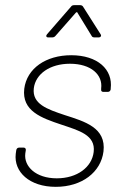

<svg xmlns="http://www.w3.org/2000/svg" viewBox="-20 -720 472 744"><path d="M167 -575H182C187 -575 192 -577 195 -581L274 -671C277 -674 280 -673 280 -671L335 -581C337 -576 342 -575 347 -575H363C370 -575 374 -581 370 -587L302 -694C300 -698 295 -700 291 -700H268C263 -700 258 -699 255 -694L162 -587C157 -581 159 -575 167 -575ZM196 4C298 4 371 -53 381 -133C392 -225 309 -249 231 -274C162 -297 104 -317 111 -378C118 -434 174 -473 251 -473C333 -473 379 -430 372 -377V-374C371 -368 374 -364 380 -364H398C404 -364 408 -368 409 -374V-377C418 -451 358 -506 256 -506C158 -506 84 -455 74 -376C64 -290 140 -263 218 -237C286 -214 351 -197 343 -131C336 -72 279 -29 200 -29C119 -29 72 -75 78 -125L80 -138C81 -144 77 -148 72 -148H54C48 -148 44 -144 43 -138L41 -124C33 -54 94 4 196 4Z"/></svg>

Font: Barlow ExtraLight
Style: Italic
Weight: 275
Italic angle: -7°
Designer: Jeremy Tribby
Foundry: Tribby Type
Version: Version 1.422;hotconv 1.0.109;makeotfexe 2.5.65596